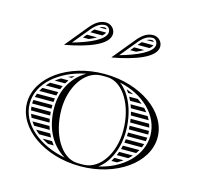

<svg xmlns="http://www.w3.org/2000/svg" viewBox="-94 -719 848 824"><g transform="rotate(15 330.0 -307.5)"><path d="M224.2 -562H277.5C284 -567.6 288.3 -573 290.1 -578H238.3C234 -573.8 229.6 -568.8 225.1 -563.1ZM212.7 -548C208.3 -542.7 203.9 -537.3 199.5 -532H225.3C237.5 -537.2 248.3 -542.6 257.5 -548ZM256.3 -592H288.6C286.2 -595.8 282.4 -598 279 -598C271.1 -598 263.6 -596 256.3 -592ZM434.2 -562H487.5C494 -567.6 498.3 -573 500.1 -578H448.3C444 -573.8 439.6 -568.8 435.1 -563.1C434.8 -562.8 434.5 -562.4 434.2 -562ZM422.7 -548C418.3 -542.7 413.9 -537.3 409.5 -532H435.3C447.5 -537.2 458.3 -542.6 467.5 -548ZM466.3 -592H498.6C496.2 -595.8 492.4 -598 489 -598C481.1 -598 473.6 -596 466.3 -592ZM341 -481C440 -499 530 -531 530 -580C530 -602 511 -620 489 -620C460 -620 438 -602 418 -577L340 -482ZM131 -481C230 -499 320 -531 320 -580C320 -602 301 -620 279 -620C250 -620 228 -602 208 -577L130 -482ZM369.4 -498.9 427.3 -569.4C446.7 -593.7 465.5 -608 489 -608C501.1 -608 511 -596.8 511 -583C511 -549.2 441.9 -519.2 369.4 -498.9ZM159.4 -498.9 217.3 -569.4C236.7 -593.7 255.5 -608 279 -608C291.1 -608 301 -596.8 301 -583C301 -549.2 231.9 -519.2 159.4 -498.9ZM125.3 -82H178.2C175.3 -87.2 172.6 -92.6 170.2 -98H107.5C113 -92.4 118.9 -87.1 125.3 -82ZM144.6 -68C153.4 -62.3 162.8 -56.9 172.7 -52H198.2C194.1 -57.2 190.2 -62.5 186.6 -68ZM62.6 -188C63.1 -182.6 63.9 -177.3 65.1 -172H150.2C149.6 -177.3 149.1 -182.6 148.7 -188ZM69 -158C70.9 -152.6 73.1 -147.2 75.7 -142H155.5C154.2 -147.3 153.2 -152.6 152.2 -158ZM83.5 -128C86.9 -122.5 90.7 -117.2 94.9 -112H164.5C162.5 -117.2 160.7 -122.6 159.1 -128ZM62 -202H148.1C148 -204.7 148 -207.3 148 -210C148 -212.7 148 -215.3 148.1 -218H63.3C62.5 -212.7 62.1 -207.4 62 -202ZM181 -352H197.9C201 -355.7 204.4 -359.3 207.8 -362.8C198.6 -359.5 189.6 -355.9 181 -352ZM154.1 -338C145.7 -333 137.7 -327.7 130.2 -322H176.7C179.8 -327.5 183.2 -332.8 186.9 -338ZM113.5 -308C108 -302.9 102.9 -297.5 98.1 -292H162.5C164.5 -297.4 166.8 -302.8 169.3 -308ZM87.3 -278C83.8 -272.8 80.5 -267.5 77.6 -262H153.6C154.8 -267.4 156.1 -272.8 157.7 -278ZM71.2 -248C69.2 -242.8 67.4 -237.4 66 -232H149C149.4 -237.4 150.1 -242.7 150.9 -248ZM470.3 -82H521.4C527.1 -87.1 532.4 -92.4 537.3 -98H476.6C474.6 -92.5 472.5 -87.2 470.3 -82ZM463.6 -68C460.8 -62.5 457.7 -57.1 454.4 -52H478.9C487.8 -56.9 496.2 -62.2 504.1 -68ZM492 -188C492 -182.6 491.8 -177.3 491.4 -172H575.2C576.3 -177.3 577 -182.6 577.5 -188ZM490.2 -158C489.6 -152.6 488.8 -147.3 487.9 -142H565.7C568 -147.2 570 -152.6 571.7 -158ZM485.2 -128C484 -122.6 482.6 -117.2 481.1 -112H548.5C552.3 -117.2 555.7 -122.5 558.8 -128ZM491.8 -202H578C577.9 -207.4 577.5 -212.7 576.8 -218H490.9C491.3 -212.7 491.6 -207.4 491.8 -202ZM448.4 -352H471.1C460.7 -357.4 449.6 -362.1 438.2 -366.1C441.8 -361.6 445.2 -356.9 448.4 -352ZM456.9 -338C459.8 -332.8 462.5 -327.5 465 -322H516.5C509.8 -327.7 502.7 -333 495.2 -338ZM471 -308C473.1 -302.8 475 -297.4 476.7 -292H545.3C541.1 -297.5 536.4 -302.9 531.5 -308ZM480.8 -278C482.2 -272.7 483.5 -267.4 484.7 -262H563.8C561.2 -267.5 558.3 -272.8 555 -278ZM487.3 -248C488.2 -242.7 488.9 -237.4 489.6 -232H574.3C573.1 -237.4 571.5 -242.8 569.6 -248ZM406.1 -14.3C452.9 -47.5 482 -115.9 482 -190C482 -273.3 452.1 -350.7 403.1 -386.3C507.2 -364.5 588 -291.4 588 -200C588 -109.4 508.7 -36.7 406.1 -14.3ZM190 -210C190 -309.7 244 -392.1 315 -394.7C320.3 -394.9 324.7 -395 330 -395C335.3 -395 339.7 -394.9 345 -394.7C416.4 -392.1 470 -300.4 470 -190C470 -90.3 416 -7.9 345 -5.3C339.7 -5.1 335.3 -5 330 -5C324.7 -5 320.3 -5.1 315 -5.3C243.6 -7.9 190 -99.6 190 -210ZM40 -200C40 -86.8 169.9 5 330 5C490.1 5 620 -86.8 620 -200C620 -313.2 490.1 -405 330 -405C169.9 -405 40 -313.2 40 -200ZM256.9 -13.7C142.2 -35.5 52 -107.8 52 -200C52 -291.5 140.7 -363.3 253.9 -385.7C191.1 -349 158 -284.5 158 -210C158 -127.2 189.7 -54.3 256.9 -13.7Z"/></g></svg>

Font: SortefaxS02
Style: Medium
Weight: 500
Designer: gluk
Foundry: gluk
Version: Version 0.261